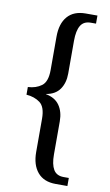

<svg xmlns="http://www.w3.org/2000/svg" viewBox="-97 -808 562 985"><g transform="rotate(10 183.5 -316.0)"><path d="M267 128Q205 128 172.5 89.5Q140 51 140 -16V-189Q140 -251 111 -272.5Q82 -294 40 -297V-337Q82 -339 111 -360.5Q140 -382 140 -443V-617Q140 -685 172.5 -722.5Q205 -760 267 -760H328V-718H301Q264 -718 248 -691Q232 -664 232 -612V-441Q232 -392 209 -359Q186 -326 138 -318V-317Q186 -308 209 -275Q232 -242 232 -192V-19Q232 32 248 59Q264 86 301 86H328V128Z"/></g></svg>

Font: Noto Serif Myanmar Cond
Style: Regular
Weight: 400
Width: 3
Designer: Ben Mitchell and the Monotype Design Team
Foundry: Monotype Imaging Inc.
Version: Version 2.106; ttfautohint (v1.8.4.7-5d5b)